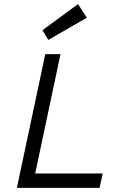

<svg xmlns="http://www.w3.org/2000/svg" viewBox="-20 -913 620 933"><path d="M62 0 200 -650H274L151 -70H479L464 0ZM215 -719 186 -766 359 -893 402 -827Z"/></svg>

Font: Sometype Mono
Style: Italic
Weight: 400
Italic angle: -12°
Monospace: yes
Designer: Ryoichi Tsunekawa
Foundry: Dharma Type
Version: Version 1.000; ttfautohint (v1.8.3)